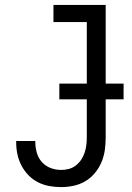

<svg xmlns="http://www.w3.org/2000/svg" viewBox="-20 -755 540 783"><path d="M229 8Q204 8 180 3.5Q156 -1 134.5 -12Q113 -23 96 -40.5Q79 -58 67.5 -80Q56 -102 51 -126Q46 -150 46 -174V-180H124V-176Q124 -154 130 -132.5Q136 -111 150.5 -94.5Q165 -78 186 -70Q207 -62 229 -62Q245 -62 260.5 -66Q276 -70 289 -80Q302 -90 311 -103.5Q320 -117 325 -132Q330 -147 332 -163Q334 -179 334 -195V-665H198V-735H411V-195Q411 -169 407.5 -143.5Q404 -118 394 -94Q384 -70 367 -49.5Q350 -29 328 -16Q306 -3 280.5 2.5Q255 8 229 8ZM484 -350H222V-414H484Z"/></svg>

Font: Iosevka MaddieWtf
Style: Regular
Weight: 400
Monospace: yes
Designer: Belleve Invis
Foundry: Belleve Invis
Version: Version 31.3.0; ttfautohint (v1.8.3)